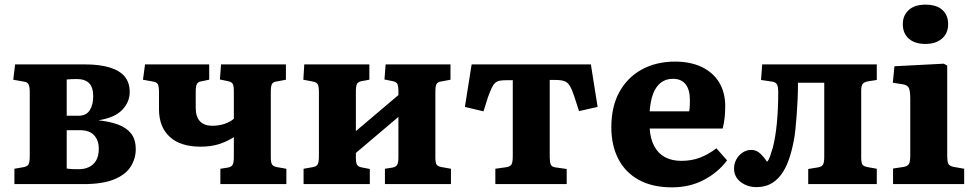

<svg xmlns="http://www.w3.org/2000/svg" viewBox="-20 -792 4191 826"><path d="M42 0V-66L82 -73Q98 -76 103 -85.5Q108 -95 108 -121V-396Q108 -419 103 -429Q98 -439 82 -441L37 -449L45 -515H344Q409 -515 452.5 -501.5Q496 -488 517 -462Q538 -436 538 -396Q538 -353 506 -319.5Q474 -286 406 -275V-274Q454 -269 489.5 -255.5Q525 -242 544.5 -217Q564 -192 564 -150Q564 -110 542.5 -75.5Q521 -41 471.5 -20.5Q422 0 340 0ZM318 -64Q344 -64 363.5 -73.5Q383 -83 394 -102.5Q405 -122 405 -152Q405 -188 385 -210Q365 -232 323 -232H267V-67Q279 -65 292.5 -64.5Q306 -64 318 -64ZM267 -294H317Q351 -294 366 -317.5Q381 -341 381 -378Q381 -417 363 -434.5Q345 -452 310 -452Q299 -452 287.5 -451.5Q276 -451 267 -450Z M928 0V-66L960 -71Q976 -74 981 -83.5Q986 -93 986 -116V-202Q955 -182 920.5 -171.5Q886 -161 843 -161Q756 -161 710 -203.5Q664 -246 664 -322V-396Q664 -420 659 -429.5Q654 -439 639 -441L595 -449L604 -515H880V-449L845 -442Q832 -440 827 -430.5Q822 -421 822 -398V-329Q822 -290 840 -270.5Q858 -251 894 -251Q921 -251 945.5 -259Q970 -267 986 -281V-400Q986 -423 981 -431.5Q976 -440 960 -443L926 -450L931 -515H1210V-449L1173 -442Q1155 -440 1150 -430.5Q1145 -421 1145 -398V-115Q1145 -94 1150 -85Q1155 -76 1172 -73L1212 -66V0Z M1286 0V-66L1326 -73Q1342 -76 1347 -85.5Q1352 -95 1352 -121V-396Q1352 -420 1347 -429Q1342 -438 1327 -441L1285 -449L1289 -515H1569V-449L1536 -443Q1520 -440 1515.5 -430.5Q1511 -421 1511 -398V-228L1694 -383V-400Q1694 -423 1689 -431.5Q1684 -440 1669 -443L1634 -450L1639 -515H1918V-449L1881 -442Q1863 -440 1858 -430.5Q1853 -421 1853 -398V-115Q1853 -93 1858 -84.5Q1863 -76 1881 -73L1920 -66V0H1636V-66L1668 -71Q1684 -74 1689 -83.5Q1694 -93 1694 -116V-289L1511 -134V-115Q1511 -93 1515.5 -84Q1520 -75 1535 -72L1571 -65V0Z M2111 0V-66L2160 -73Q2176 -76 2181 -85.5Q2186 -95 2186 -121V-447H2161Q2143 -447 2131 -445Q2119 -443 2110.5 -435.5Q2102 -428 2095 -413Q2088 -398 2079 -373L2060 -313L1980 -332L2009 -515H2522L2551 -332L2471 -314L2451 -376Q2441 -407 2431.5 -422.5Q2422 -438 2408 -443Q2394 -448 2369 -448H2345V-115Q2345 -94 2349.5 -84Q2354 -74 2369 -72L2418 -65V0Z M2871 14Q2787 14 2728.5 -18Q2670 -50 2640 -108.5Q2610 -167 2610 -244Q2610 -334 2645 -397Q2680 -460 2742 -493.5Q2804 -527 2884 -527Q2950 -527 2998.5 -504Q3047 -481 3073.5 -438Q3100 -395 3100 -334Q3100 -311 3097.5 -286.5Q3095 -262 3089 -239H2775Q2778 -194 2795 -162.5Q2812 -131 2841.5 -115.5Q2871 -100 2911 -100Q2956 -100 2992 -114Q3028 -128 3062 -154L3108 -102Q3069 -50 3008 -18Q2947 14 2871 14ZM2775 -313H2945Q2947 -325 2947.5 -337Q2948 -349 2948 -361Q2948 -406 2929.5 -429.5Q2911 -453 2875 -453Q2844 -453 2822.5 -436Q2801 -419 2789.5 -388Q2778 -357 2775 -313Z M3235 13Q3195 13 3166.5 -9Q3138 -31 3138 -67Q3138 -88 3148 -106.5Q3158 -125 3175 -136Q3192 -147 3212 -147Q3234 -147 3250 -132Q3266 -117 3280 -96Q3287 -103 3293 -120Q3299 -137 3305 -158Q3310 -177 3314.5 -203.5Q3319 -230 3322 -261Q3325 -292 3326.5 -326Q3328 -360 3328 -395Q3328 -419 3322.5 -429Q3317 -439 3301 -441L3254 -448L3259 -515H3752V-448L3714 -442Q3697 -439 3691 -430.5Q3685 -422 3685 -403V-115Q3685 -93 3690 -84.5Q3695 -76 3713 -73L3752 -66V0H3457V-65L3500 -72Q3516 -75 3521 -84.5Q3526 -94 3526 -117V-436H3413Q3413 -401 3411.5 -366.5Q3410 -332 3407.5 -299Q3405 -266 3402 -236Q3399 -206 3394 -182Q3385 -136 3371.5 -99.5Q3358 -63 3338.5 -38Q3319 -13 3293.5 0Q3268 13 3235 13Z M3822 0V-67L3868 -74Q3885 -77 3890.5 -87Q3896 -97 3896 -123V-368Q3896 -402 3889.5 -414.5Q3883 -427 3860 -430L3821 -436L3828 -507L4040 -518L4055 -510V-121Q4055 -100 4059 -89Q4063 -78 4083 -74L4128 -66V0ZM3961 -603Q3916 -603 3890 -625.5Q3864 -648 3864 -688Q3864 -726 3889.5 -749Q3915 -772 3961 -772Q4009 -772 4034 -749.5Q4059 -727 4059 -688Q4059 -649 4032.5 -626Q4006 -603 3961 -603Z"/></svg>

Font: Literata 18pt
Style: Bold
Weight: 700
Designer: Latin by Veronika Burian and Jose Scaglione. Greek by Irene Vlachou. Cyrillic by Vera Evstafieva.
Foundry: TypeTogether
Version: Version 3.103;gftools[0.9.29]